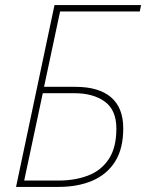

<svg xmlns="http://www.w3.org/2000/svg" viewBox="-20 -734 574 754"><path d="M43 0 194 -714H534L529 -689H216L153 -393H276Q368 -393 416 -352Q464 -311 464 -230Q464 -150 432 -99.5Q400 -49 343 -24.5Q286 0 210 0ZM75 -25H211Q274 -25 325.5 -44.5Q377 -64 407 -109Q437 -154 437 -229Q437 -302 391.5 -335Q346 -368 272 -368H148Z"/></svg>

Font: Noto Sans Disp Thin
Style: Italic
Weight: 100
Italic angle: -12°
Designer: Monotype Design Team
Foundry: Monotype Imaging Inc.
Version: Version 2.000;GOOG;noto-source:20170915:90ef993387c0